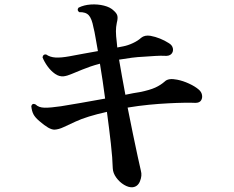

<svg xmlns="http://www.w3.org/2000/svg" viewBox="-20 -789 1040 853"><path d="M568 43Q551 44 531 32Q511 20 496.5 0Q482 -20 481 -41Q480 -85 472.5 -151.5Q465 -218 455 -292Q365 -272 316 -249Q283 -234 262 -224Q241 -214 222 -213Q210 -213 194 -222Q178 -231 155 -251Q136 -267 128.5 -281.5Q121 -296 119 -318Q124 -332 138 -325Q152 -311 178 -310.5Q204 -310 251 -317Q284 -322 337.5 -331.5Q391 -341 447 -351Q442 -391 436 -430Q430 -469 424 -506Q401 -500 382 -493.5Q363 -487 346 -480Q318 -469 298.5 -460.5Q279 -452 263 -450Q243 -448 224.5 -461Q206 -474 191.5 -494Q177 -514 169 -534Q171 -549 185 -547Q202 -535 226.5 -533.5Q251 -532 289 -539Q315 -544 348 -550Q381 -556 415 -562Q409 -594 404.5 -621.5Q400 -649 395 -668Q388 -706 374.5 -721Q361 -736 332 -735Q320 -744 329 -755Q353 -767 383.5 -769Q414 -771 442 -764Q470 -757 485 -742Q499 -730 501.5 -718.5Q504 -707 499 -688Q495 -669 495 -650Q495 -631 499 -599Q500 -594 500 -588.5Q500 -583 501 -578L527 -583Q548 -587 570.5 -597.5Q593 -608 607 -621Q623 -634 648 -630Q670 -626 691 -617.5Q712 -609 729 -598Q745 -589 748 -574.5Q751 -560 741.5 -549.5Q732 -539 710 -541Q696 -542 670.5 -540.5Q645 -539 618 -537Q593 -536 565.5 -532.5Q538 -529 509 -524Q515 -490 522 -449.5Q529 -409 537 -368Q555 -372 572 -375Q589 -378 602 -380Q646 -389 670 -400Q694 -411 712 -427Q728 -443 767 -435Q793 -430 820 -417.5Q847 -405 863 -391Q875 -381 877.5 -367Q880 -353 873 -342.5Q866 -332 848 -332Q830 -333 797.5 -332.5Q765 -332 728 -330Q687 -328 641 -323.5Q595 -319 547 -311Q559 -251 570.5 -194.5Q582 -138 591.5 -95Q601 -52 606 -30Q612 -9 602 16Q592 41 568 43Z"/></svg>

Font: Zen Old Mincho Black
Style: Regular
Weight: 900
Designer: Yoshimichi Ohira
Foundry: Positype
Version: Version 1.001